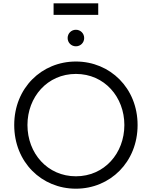

<svg xmlns="http://www.w3.org/2000/svg" viewBox="-20 -1129 918 1161"><path d="M439 12C646 12 812 -149 812 -373C812 -596 646 -757 439 -757C232 -757 66 -597 66 -373C66 -148 232 12 439 12ZM146 -373C146 -542 266 -682 439 -682C612 -682 732 -542 732 -373C732 -202 611 -63 439 -63C267 -63 146 -202 146 -373ZM304 -1039H574V-1109H304ZM389 -899C389 -871 411 -849 439 -849C467 -849 489 -871 489 -899C489 -927 467 -949 439 -949C411 -949 389 -927 389 -899Z"/></svg>

Font: Mluvka
Style: Regular
Weight: 400
Designer: Modified by Jiří Krblich, Original typeface by Gumpita Rahayu
Foundry: Gumpita Rahayu & Jiří Krblich
Version: Version 2.000;Glyphs 3.1.1 (3134)